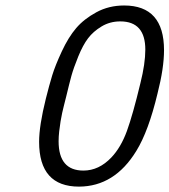

<svg xmlns="http://www.w3.org/2000/svg" viewBox="-20 -676 624 707"><path d="M124 -153.8Q124 -212.9 148.9 -313Q161.1 -361.8 172.1 -397.9Q183.1 -434.1 207.5 -486.6Q231.9 -539.1 260.5 -572.5Q289.1 -606 335 -630.9Q380.9 -655.8 437 -655.8Q584 -655.8 584 -491.2Q584 -425.3 560.1 -332Q526.9 -192.9 481.9 -120.1Q401.9 10.7 271 11.2Q124 11.2 124 -153.8ZM195.8 -155.8Q195.8 -47.9 287.1 -47.9Q344.2 -47.9 390.1 -96.2Q425.3 -133.3 447.3 -193.6Q469.2 -253.9 497.1 -370.1Q515.1 -441.9 515.1 -493.2Q515.1 -597.2 422.9 -597.2Q384.8 -597.2 354 -578.6Q323.2 -560.1 304.2 -534.9Q285.2 -509.8 268.1 -467.8Q251 -425.8 242.9 -396.5Q234.9 -367.2 224.1 -321.8Q220.2 -304.7 217.8 -296.9Q217.8 -295.9 214.8 -284.9Q211.9 -273.9 209 -260.5Q206.1 -247.1 203.1 -229.5Q200.2 -211.9 198 -192.4Q195.8 -172.9 195.8 -155.8Z"/></svg>

Font: CMU Concrete
Style: Italic
Weight: 500
Italic angle: -14.04°
Version: Version 0.7.0